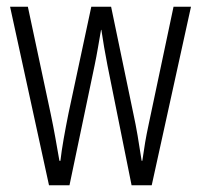

<svg xmlns="http://www.w3.org/2000/svg" viewBox="-20 -552 599 572"><path d="M300 -358 372 0H432L549 -532H497L423 -182C414 -140 410 -115 404 -73H402C394 -126 386 -174 378 -210L311 -532H252L184 -214C174 -164 164 -110 160 -73H157C149 -119 141 -166 131 -213L63 -532H10L126 0H187L262 -358C269 -391 275 -429 281 -463H282C287 -430 293 -393 300 -358Z"/></svg>

Font: Noto Sans Kannada ExtraCondensed Light
Style: Regular
Weight: 300
Width: 2
Designer: Jelle Bosma - Monotype Design Team
Foundry: Monotype Imaging Inc.
Version: Version 2.005